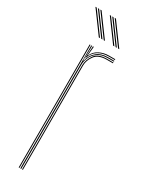

<svg xmlns="http://www.w3.org/2000/svg" viewBox="-200 -781 615 811"><g transform="rotate(30 107.0 -375.0)"><path d="M68 0V-600H72V-590L70 -527.8H72Q78.5 -556.8 99.8 -574.4Q121 -592 154.2 -592Q162 -592 169.6 -592Q177.2 -592 185 -592V-588Q177.2 -588 169.6 -588Q162 -588 154.2 -588Q124.8 -588 106.8 -575.2Q88.8 -562.5 80.6 -544.1Q72.5 -525.8 72.5 -508.8V0ZM60 0V-600H64V0ZM76.5 0V-508.8Q76.5 -534.2 93.9 -559.1Q111.2 -584 154.2 -584Q162 -584 169.6 -584Q177.2 -584 185 -584V-580Q177.2 -580 169.6 -580Q162 -580 154.2 -580Q114.2 -580 97.4 -556.9Q80.5 -533.8 80.5 -508.8V0ZM72 -542.5 75.8 -594V-600H80V-595.2L75.8 -555.5H76.8Q86.2 -577.8 107.8 -588.9Q129.2 -600 154.2 -600Q162 -600 169.6 -600Q177.2 -600 185 -600V-596Q177.2 -596 169.6 -596Q162 -596 154.2 -596Q126.2 -596 104.6 -583.1Q83 -570.2 74 -542.5ZM102.5 -645 25.5 -750H31.5L108.5 -645ZM78.5 -645 1.5 -750H7.5L84.5 -645ZM90.5 -645 13.5 -750H19.5L96.5 -645ZM172.5 -645 95.5 -750H101.5L178.5 -645ZM148.5 -645 71.5 -750H77.5L154.5 -645ZM160.5 -645 83.5 -750H89.5L166.5 -645Z"/></g></svg>

Font: Big Shoulders Inline Display Thin Thin
Style: Regular
Weight: 250
Version: Version 2.002